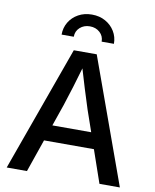

<svg xmlns="http://www.w3.org/2000/svg" viewBox="-100 -1023 889 1099"><g transform="rotate(10 344.5 -473.5)"><path d="M15.6 0 277.3 -727.5H410.6L673.3 0H554.7L413.6 -407.7Q397 -459 377.2 -522.9Q357.4 -586.9 330.1 -679.7H357.4Q330.6 -586.9 310.8 -522.2Q291 -457.5 274.4 -407.7L133.3 0ZM159.2 -189.9V-282.7H529.8V-189.9ZM344.7 -946.8Q389.2 -946.8 423.3 -927.7Q457.5 -908.7 477.3 -876.2Q497.1 -843.8 497.1 -803.7H425.8Q425.8 -836.4 402.6 -857.4Q379.4 -878.4 344.7 -878.4Q310.5 -878.4 287.1 -857.4Q263.7 -836.4 263.7 -803.7H192.9Q192.9 -843.8 212.4 -876.2Q231.9 -908.7 266.4 -927.7Q300.8 -946.8 344.7 -946.8Z"/></g></svg>

Font: Inter 24pt Medium
Style: Regular
Weight: 500
Designer: Rasmus Andersson
Foundry: rsms
Version: Version 4.001;git-66647c0bb